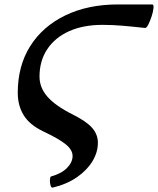

<svg xmlns="http://www.w3.org/2000/svg" viewBox="-20 -683 712 865"><path d="M218 162Q211 164 207.5 151.5Q204 139 205 126Q206 113 210 112Q257 99 282 73.5Q307 48 307 20Q307 -8 276 -33Q245 -58 175 -91Q114 -120 87 -163.5Q60 -207 60 -265Q60 -386 116 -475Q172 -564 274 -613.5Q376 -663 512 -663H666Q673 -663 671.5 -646.5Q670 -630 663 -609Q656 -588 648 -572Q640 -556 633 -557Q580 -563 533 -567Q486 -571 442 -571Q355 -571 291.5 -542.5Q228 -514 193 -461.5Q158 -409 158 -338Q158 -288 194 -247Q230 -206 308 -167Q370 -136 395.5 -106.5Q421 -77 421 -40Q421 3 396.5 43.5Q372 84 326.5 115.5Q281 147 218 162Z"/></svg>

Font: Junicode
Style: Bold Italic
Weight: 700
Italic angle: -11°
Designer: Peter S. Baker
Version: Version 2.100; ttfautohint (v1.8.4)